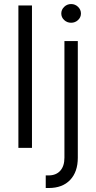

<svg xmlns="http://www.w3.org/2000/svg" viewBox="-20 -734 478 953"><path d="M138.7 0H71.3V-707H138.7ZM366.2 -530.3V48.8Q366.2 119.1 328.1 159.2Q290 199.2 221.7 199.2H207V136.7H220.7Q258.3 136.7 279.1 113.5Q299.8 90.3 299.8 48.8V-530.3ZM284.2 -667Q284.2 -686 298.6 -700Q313 -713.9 333 -713.9Q353 -713.9 367.4 -700Q381.8 -686 381.8 -667Q381.8 -647.9 367.4 -634.5Q353 -621.1 333 -621.1Q313 -621.1 298.6 -634.5Q284.2 -647.9 284.2 -667Z"/></svg>

Font: Pretendard Light
Style: Regular
Weight: 300
Designer: Base glyphs from Inter by Rasmus Andersson; Hangeul glyphs from Noto Sans CJK(Source Han Sans) by Jang Soo-young and Kan
Foundry: Kil Hyung-jin
Version: Version 1.309